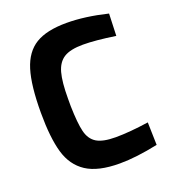

<svg xmlns="http://www.w3.org/2000/svg" viewBox="-130 -789 802 899"><g transform="rotate(-20 271.5 -340.0)"><path d="M47 -337Q47 -473 70.5 -549Q94 -625 149 -658.5Q204 -692 303 -692Q394 -692 506 -665L502 -555Q403 -570 341 -570Q278 -570 246 -550Q214 -530 201.5 -484.5Q189 -439 189 -356V-319Q191 -233 201.5 -190.5Q212 -148 243 -129Q274 -110 338 -110Q406 -110 502 -124L505 -11Q396 12 314 12Q206 12 148 -26Q90 -64 68.5 -138.5Q47 -213 47 -337Z"/></g></svg>

Font: Cairo
Style: Bold
Weight: 700
Designer: Mohamed Gaber
Foundry: Kief Type Foundry
Version: Version 2.100